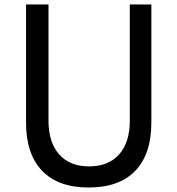

<svg xmlns="http://www.w3.org/2000/svg" viewBox="-20 -820 790 855"><path d="M96 -800H196V-282Q196 -186 243.5 -132.5Q291 -79 377 -79Q463 -79 510.5 -132.5Q558 -186 558 -282V-800H654V-274Q654 -134 582.5 -59.5Q511 15 375 15Q239 15 167.5 -59.5Q96 -134 96 -274Z"/></svg>

Font: Martian Mono SemiExpanded Light
Style: Regular
Weight: 300
Width: 6
Monospace: yes
Designer: Roman Shamin
Foundry: Evil Martians
Version: Version 0.930